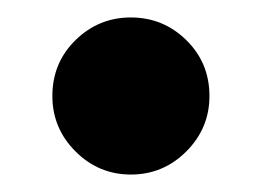

<svg xmlns="http://www.w3.org/2000/svg" viewBox="-20 -448 300 220"><path d="M220 -338Q220 -301 193.5 -274.5Q167 -248 130 -248Q93 -248 66.5 -274.5Q40 -301 40 -338Q40 -376 66.5 -402Q93 -428 130 -428Q167 -428 193.5 -402Q220 -376 220 -338Z"/></svg>

Font: Monomaniac One
Style: Regular
Weight: 400
Version: Version 1.000; ttfautohint (v1.8.3)